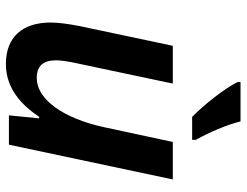

<svg xmlns="http://www.w3.org/2000/svg" viewBox="-110 -696 816 635"><g transform="rotate(90 297.5 -378.0)"><path d="M366 -606H442V-618C416 -665 393 -719 381 -766H251V-756C273 -712 326 -645 366 -606ZM191 10C272 10 326 -41 366 -100H371L361 0H458L573 -542H449L400 -314C370 -176 306 -92 238 -92C198 -92 179 -113 179 -155C179 -171 182 -192 187 -216L256 -542H131L66 -235C59 -200 54 -164 54 -138C54 -45 102 10 191 10Z"/></g></svg>

Font: Noto Sans SemiBold
Style: Italic
Weight: 600
Italic angle: -12°
Designer: Monotype Design Team
Foundry: Monotype Imaging Inc.
Version: Version 2.013